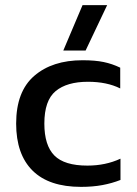

<svg xmlns="http://www.w3.org/2000/svg" viewBox="-20 -719 533 749"><path d="M227 -522 302 -699H398L314 -522ZM296 10Q171 10 107 -53.5Q43 -117 43 -237Q43 -362 113.5 -423Q184 -484 302 -484Q351 -484 384.5 -477Q418 -470 449 -455V-374Q397 -400 323 -400Q241 -400 197 -363.5Q153 -327 153 -237Q153 -152 192 -112.5Q231 -73 321 -73Q392 -73 450 -100V-17Q417 -4 379.5 3Q342 10 296 10Z"/></svg>

Font: Kanit
Style: Regular
Weight: 400
Designer: Katatrad Team
Foundry: CadsonDemak
Version: Version 2.000; ttfautohint (v1.8.3)